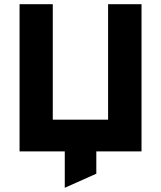

<svg xmlns="http://www.w3.org/2000/svg" viewBox="-20 -720 766 913"><path d="M73 0V-700H231V-151H494V-700H653V0H438V106L288 173V0Z"/></svg>

Font: Overpass Black
Style: Regular
Weight: 900
Designer: Delve Withrington, Dave Bailey, Thomas Jockin
Foundry: Delve Fonts LLC
Version: Version 4.000; ttfautohint (v1.8.3)